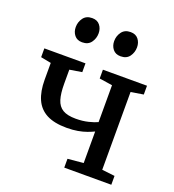

<svg xmlns="http://www.w3.org/2000/svg" viewBox="-142 -903 920 1013"><g transform="rotate(20 318.0 -396.0)"><path d="M333.4 0V-49.6L421.5 -57.9V-234.9Q405.3 -227 383.7 -219.1Q362.1 -211.3 334.6 -206.4Q307.2 -201.5 272.5 -201.5Q203 -201.5 160.1 -223.9Q117.2 -246.4 97.3 -290.9Q77.5 -335.3 77.5 -401.2V-494.7L19.5 -505.9V-555.3H250.5V-505.9L181.6 -494.7V-415.6Q181.6 -361.7 191.9 -328.1Q202.2 -294.4 228.1 -278.8Q254.1 -263.1 301.7 -263.1Q339.5 -263.1 371.7 -271Q403.9 -278.9 421.5 -287.7V-494.7L348.3 -505.9V-555.3H595.9V-505.9L525.6 -494.7V-57.9L597.6 -49.6V0ZM194.8 -653.5Q166.8 -653.5 151.7 -672.4Q136.6 -691.4 136.6 -717.7Q136.6 -746.6 153.2 -769.2Q169.9 -791.9 202.4 -791.9H203.4Q231.7 -791.9 246.6 -772.9Q261.6 -754 261.6 -727.6Q261.6 -698.8 245.1 -676.1Q228.7 -653.5 195.8 -653.5ZM410.6 -653.5Q382.6 -653.5 367.5 -672.4Q352.4 -691.4 352.4 -717.7Q352.4 -746.6 369 -769.2Q385.7 -791.9 418.1 -791.9H419.1Q447.4 -791.9 462.4 -772.9Q477.3 -754 477.3 -727.6Q477.3 -698.8 460.9 -676.1Q444.5 -653.5 411.6 -653.5Z"/></g></svg>

Font: Merriweather Light
Style: Regular
Weight: 300
Designer: Eben Sorkin
Foundry: Eben Sorkin
Version: Version 2.100